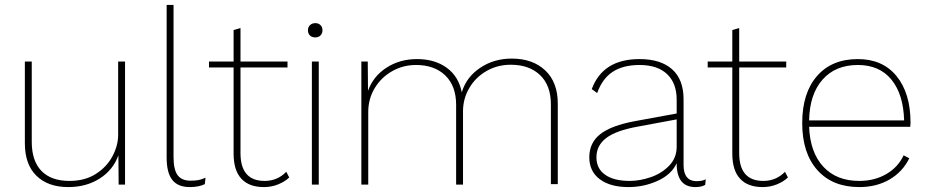

<svg xmlns="http://www.w3.org/2000/svg" viewBox="-20 -750 3769 780"><path d="M488 -500V0H462L461 -119Q440 -60 385.5 -25Q331 10 257 10Q175 10 128 -36Q81 -82 81 -168V-500H109V-174Q109 -96 148.5 -55.5Q188 -15 262 -15Q325 -15 369.5 -43.5Q414 -72 437 -115.5Q460 -159 460 -202V-500Z M685 -112Q685 -61 701.5 -38.5Q718 -16 754 -16Q774 -16 786.5 -18.5Q799 -21 815 -28L812 -2Q788 10 751 10Q703 10 680 -19Q657 -48 657 -110V-730H685Z M1155 -29Q1137 -12 1110 -1Q1083 10 1052 10Q992 10 960.5 -24Q929 -58 929 -126V-476H829V-500H929V-628L957 -636V-500H1148V-476H957V-128Q957 -15 1055 -15Q1107 -15 1143 -52Z M1231 -627Q1231 -640 1239.5 -648Q1248 -656 1261 -656Q1274 -656 1282 -648Q1290 -640 1290 -627Q1290 -614 1282 -606Q1274 -598 1261 -598Q1247 -598 1239 -606Q1231 -614 1231 -627ZM1275 0H1247V-500H1275Z M2246 -329V-2H2218V-326Q2218 -403 2174 -445Q2130 -487 2055 -487Q2001 -487 1956.5 -461.5Q1912 -436 1886.5 -392.5Q1861 -349 1861 -298V0H1833V-324Q1833 -401 1789 -443.5Q1745 -486 1670 -486Q1617 -486 1572.5 -460.5Q1528 -435 1502 -391.5Q1476 -348 1476 -295V0H1448V-500H1474L1475 -381Q1496 -440 1550 -475Q1604 -510 1674 -510Q1746 -510 1794.5 -475Q1843 -440 1856 -375Q1874 -436 1930 -474Q1986 -512 2059 -512Q2144 -512 2195 -464Q2246 -416 2246 -329Z M2847 -22 2845 1Q2830 10 2805 10Q2729 10 2729 -86V-87Q2708 -41 2652 -15.5Q2596 10 2533 10Q2459 10 2416.5 -22Q2374 -54 2374 -111Q2374 -170 2418.5 -205Q2463 -240 2560 -258L2729 -289V-345Q2729 -412 2690 -449Q2651 -486 2578 -486Q2512 -486 2469.5 -458.5Q2427 -431 2406 -372L2384 -388Q2429 -510 2578 -510Q2664 -510 2710.5 -468.5Q2757 -427 2757 -347V-79Q2757 -47 2770.5 -30.5Q2784 -14 2809 -14Q2835 -14 2847 -22ZM2729 -154V-265L2573 -236Q2483 -220 2443 -189.5Q2403 -159 2403 -111Q2403 -65 2438.5 -40Q2474 -15 2538 -15Q2580 -15 2624.5 -30.5Q2669 -46 2699 -77.5Q2729 -109 2729 -154Z M3181 -29Q3163 -12 3136 -1Q3109 10 3078 10Q3018 10 2986.5 -24Q2955 -58 2955 -126V-476H2855V-500H2955V-628L2983 -636V-500H3174V-476H2983V-128Q2983 -15 3081 -15Q3133 -15 3169 -52Z M3678 -235H3267Q3271 -131 3324.5 -73Q3378 -15 3471 -15Q3532 -15 3580 -42.5Q3628 -70 3651 -119L3674 -107Q3647 -52 3594 -21Q3541 10 3471 10Q3362 10 3300.5 -59Q3239 -128 3239 -250Q3239 -372 3299 -441Q3359 -510 3465 -510Q3566 -510 3622.5 -440.5Q3679 -371 3679 -252ZM3267 -261H3653Q3650 -367 3601.5 -426.5Q3553 -486 3465 -486Q3374 -486 3321.5 -426.5Q3269 -367 3267 -261Z"/></svg>

Font: Work Sans ExtraLight
Style: Regular
Weight: 280
Designer: Wei Huang
Foundry: Wei Huang
Version: Version 1.500